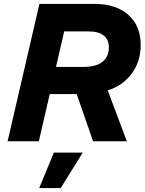

<svg xmlns="http://www.w3.org/2000/svg" viewBox="-20 -724 741 984"><path d="M19 0 182 -704H465Q574 -704 637.5 -648Q701 -592 701 -494Q701 -408 654.5 -346Q608 -284 532 -261L630 0H457L373 -242H235L179 0ZM436 -563H309L267 -381H407Q473 -381 505.5 -407.5Q538 -434 538 -481Q538 -521 511.5 -542Q485 -563 436 -563ZM404 58 291 240H181L256 58Z"/></svg>

Font: Prodigy Sans
Style: Bold Italic
Weight: 700
Italic angle: -13°
Designer: Wei Huang
Foundry: Wei Huang
Version: Version 1.003; ttfautohint (v1.8.3)